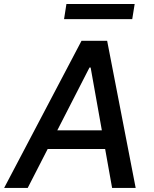

<svg xmlns="http://www.w3.org/2000/svg" viewBox="-41 -929 761 949"><path d="M-20.6 0 361.9 -727.3H488.6L629.6 0H513.1L478.7 -192.5H194.6L95.9 0ZM242.2 -284.8H462.4L407 -595.2H401.3ZM287.3 -909.1H624.6L612.6 -834.5H275.6Z"/></svg>

Font: Inter P Medium
Style: Italic
Weight: 500
Italic angle: 9.39999°
Designer: Rasmus Andersson
Foundry: rsms
Version: Version 3.018;git-588b23468